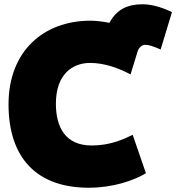

<svg xmlns="http://www.w3.org/2000/svg" viewBox="-20 -836 826 900"><path d="M20 -347C20 -97 151 44 396 44C508 44 606 11 664 -24L602 -204C559 -183 496 -154 410 -154C287 -154 242 -239 242 -350C242 -488 320 -541 402 -541C470 -541 536 -517 592 -487L625 -595C631 -614 646 -626 662 -626C678 -626 701 -618 733 -604L786 -779C750 -797 697 -816 649 -816C579 -816 527 -793 493 -729C467 -734 433 -739 404 -739C184 -739 20 -596 20 -347Z"/></svg>

Font: Repo ExtraBlack
Style: Regular
Weight: 400
Designer: Stefan Peev
Foundry: Context Ltd
Version: Version 001.502